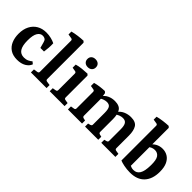

<svg xmlns="http://www.w3.org/2000/svg" viewBox="64 -1377 2109 2109"><g transform="rotate(45 1118.5 -322.5)"><path d="M33 -204Q33 -275 59 -325.5Q85 -376 131.5 -403.5Q178 -431 241 -431Q279 -431 316 -422Q353 -413 377 -400Q379 -366 376.5 -331Q374 -296 369 -264H313L294 -333Q290 -345 287 -352Q284 -359 279 -364Q272 -370 261 -374Q250 -378 236 -378Q201 -378 178 -341.5Q155 -305 155 -222Q155 -141 180.5 -101Q206 -61 260 -61Q292 -61 317 -73Q342 -85 356 -99L382 -78Q368 -39 326.5 -14.5Q285 10 223 10Q158 10 116 -18Q74 -46 53.5 -94.5Q33 -143 33 -204Z M608 -76Q608 -57 626 -54L673 -47V0H430V-47L477 -54Q495 -57 495 -75V-558Q495 -576 477 -579L427 -587V-632Q464 -642 510 -648Q556 -654 593 -655L608 -639Z M894 -76Q894 -57 912 -54L953 -47V0H722V-47L762 -54Q780 -57 780 -76V-331Q780 -350 763 -353L717 -361V-409Q754 -420 798 -424.5Q842 -429 879 -430L894 -415ZM896 -544Q896 -516 878 -499Q860 -482 830 -482Q800 -482 782 -499Q764 -516 764 -544Q764 -572 782 -588.5Q800 -605 830 -605Q860 -605 878 -588.5Q896 -572 896 -544Z M1523 0V-47L1551 -54Q1560 -57 1564.5 -61.5Q1569 -66 1569 -76V-256Q1569 -311 1553 -336Q1537 -361 1499 -361Q1476 -361 1451 -351.5Q1426 -342 1403 -321L1402 -359Q1431 -397 1471 -414Q1511 -431 1555 -431Q1629 -431 1655.5 -389Q1682 -347 1682 -270V-76Q1682 -57 1700 -54L1742 -47V0ZM1005 0V-47L1047 -54Q1064 -57 1064 -76V-331Q1064 -350 1047 -353L1001 -361V-409Q1036 -419 1075 -424Q1114 -429 1149 -430L1166 -415L1178 -342V-76Q1178 -59 1194 -54L1224 -47V0ZM1271 0V-47L1299 -54Q1307 -57 1312 -61.5Q1317 -66 1317 -76V-259Q1317 -313 1302.5 -337Q1288 -361 1250 -361Q1227 -361 1200.5 -351Q1174 -341 1155 -321L1156 -355Q1182 -395 1220.5 -413Q1259 -431 1304 -431Q1378 -431 1404 -389.5Q1430 -348 1430 -273V-76Q1430 -59 1447 -54L1476 -47V0Z M1817 -558Q1817 -576 1800 -579L1750 -587V-632Q1786 -642 1832.5 -648Q1879 -654 1915 -655L1931 -640V-51Q1940 -46 1953.5 -42Q1967 -38 1984 -38Q2032 -38 2057 -78.5Q2082 -119 2083 -208Q2085 -295 2061.5 -328Q2038 -361 1996 -361Q1975 -361 1954.5 -353Q1934 -345 1918 -328L1909 -357Q1931 -391 1966.5 -411Q2002 -431 2047 -431Q2091 -431 2126.5 -409.5Q2162 -388 2183 -344Q2204 -300 2204 -230Q2204 -117 2145.5 -54Q2087 9 1976 9Q1928 9 1883.5 0Q1839 -9 1817 -19Z"/></g></svg>

Font: Yrsa SemiBold
Style: Regular
Weight: 600
Version: Version 2.004